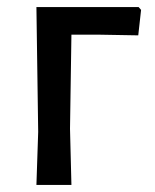

<svg xmlns="http://www.w3.org/2000/svg" viewBox="-20 -523 439 543"><path d="M372 -503 379 -495 371 -423 257 -425H182L178 -159L182 0H83L88 -150L83 -503Z"/></svg>

Font: Alegreya Sans SC Medium
Style: Regular
Weight: 500
Designer: Juan Pablo del Peral
Foundry: Huerta Tipografica
Version: Version 2.001;PS 002.001;hotconv 1.0.88;makeotf.lib2.5.64775